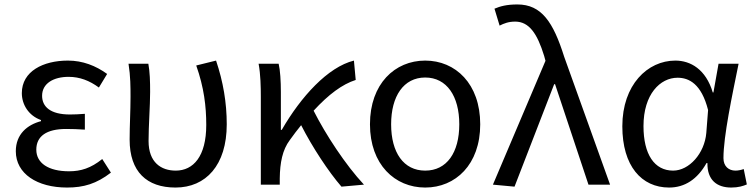

<svg xmlns="http://www.w3.org/2000/svg" viewBox="-20 -829 3388 862"><path d="M281 13C356 13 413 -4 478 -54L439 -115C388 -74 343 -60 290 -60C197 -60 143 -97 143 -157C143 -217 188 -250 277 -250C304 -250 330 -249 361 -247V-318C335 -316 315 -315 294 -315C206 -315 169 -350 169 -399C169 -455 221 -484 288 -484C338 -484 382 -467 424 -436L461 -497C410 -534 351 -557 285 -557C174 -557 78 -509 78 -411C78 -360 108 -310 164 -290V-285C103 -269 51 -227 51 -150C51 -49 147 13 281 13Z M768 13C904 13 998 -87 998 -271C998 -368 982 -462 950 -557L861 -535C896 -436 906 -351 906 -268C906 -127 848 -63 769 -63C704 -63 647 -99 647 -196C647 -263 654 -355 654 -416C654 -464 653 -505 646 -543H557C566 -486 566 -438 566 -394C566 -330 562 -266 562 -202C562 -58 639 13 768 13Z M1614 0C1531 -89 1442 -225 1388 -332C1455 -405 1517 -451 1577 -470L1569 -557C1452 -528 1331 -395 1245 -246H1241V-416C1241 -464 1238 -514 1231 -543H1141C1150 -495 1151 -438 1151 -394V0H1236V-28C1237 -99 1248 -156 1281 -200C1298 -224 1315 -246 1332 -267C1383 -167 1455 -58 1513 9Z M1889 13C2025 13 2136 -90 2136 -271C2136 -453 2025 -557 1889 -557C1753 -557 1641 -453 1641 -271C1641 -90 1753 13 1889 13ZM1889 -63C1792 -63 1736 -144 1736 -271C1736 -397 1792 -481 1889 -481C1986 -481 2042 -397 2042 -271C2042 -144 1986 -63 1889 -63Z M2290 9 2468 -451H2472L2622 0H2719L2513 -574C2464 -730 2411 -809 2303 -809C2255 -809 2226 -801 2200 -790L2223 -714C2243 -724 2263 -732 2293 -732C2355 -732 2392 -679 2423 -578L2429 -556L2193 0Z M2984 13C3054 13 3111 -24 3152 -97H3156C3155 -21 3198 13 3263 13C3295 13 3317 6 3333 -1L3319 -70C3308 -66 3294 -63 3282 -63C3252 -63 3228 -82 3228 -119C3228 -218 3267 -400 3296 -543H3206L3183 -414H3180C3149 -518 3080 -557 3012 -557C2887 -557 2774 -448 2774 -262C2774 -84 2860 13 2984 13ZM3002 -63C2918 -63 2869 -136 2869 -263C2869 -406 2944 -480 3022 -480C3073 -480 3129 -453 3159 -335L3151 -232C3143 -140 3074 -63 3002 -63Z"/></svg>

Font: Squished Noto Sans CJK JP Regular
Style: Regular
Weight: 400
Designer: Ryoko NISHIZUKA (kana & ideographs); Paul D. Hunt (Latin, Greek & Cyrillic); Wenlong ZHANG (bopomofo); Sandoll Communica
Foundry: Adobe Systems Incorporated
Version: Version 1.004;PS 1.004;hotconv 1.0.82;makeotf.lib2.5.63406